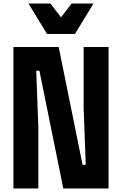

<svg xmlns="http://www.w3.org/2000/svg" viewBox="-20 -1066 690 1086"><path d="M56 0V-800H312L447 -134H465L453 -458V-800H594V0H338L203 -666H185L197 -342V0ZM509 -1046 404 -874H246L141 -1046H265L369 -911H281L385 -1046Z"/></svg>

Font: Martian Mono SemiCondensed
Style: Bold
Weight: 700
Width: 4
Designer: Roman Shamin
Foundry: Evil Martians
Version: Version 1.000